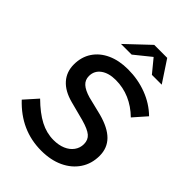

<svg xmlns="http://www.w3.org/2000/svg" viewBox="-267 -1038 1160 1160"><g transform="rotate(45 313.0 -457.5)"><path d="M312 10Q225 10 150 -23.5Q75 -57 11 -125L85 -208Q148 -146 204 -117Q260 -88 319 -88Q363 -88 396 -102Q429 -116 448 -142Q467 -168 467 -201Q467 -237 442.5 -258Q418 -279 357 -296L235 -328Q160 -348 121.5 -391.5Q83 -435 83 -498Q83 -562 114.5 -609.5Q146 -657 203 -683Q260 -709 336 -709Q421 -709 496 -680.5Q571 -652 626 -598L553 -515Q505 -562 448.5 -586.5Q392 -611 329 -611Q269 -611 233 -584.5Q197 -558 197 -513Q197 -480 220 -459Q243 -438 291 -424L409 -395Q498 -371 541 -327.5Q584 -284 584 -218Q584 -150 549.5 -98.5Q515 -47 454 -18.5Q393 10 312 10ZM197 -787 343 -925H454L545 -787H461L392 -871L288 -787Z"/></g></svg>

Font: Red Hat Text SemiBold
Style: Italic
Weight: 600
Italic angle: -12°
Designer: Pentagram, MCKL
Foundry: Pentagram, MCKL
Version: Version 1.023